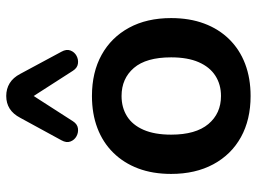

<svg xmlns="http://www.w3.org/2000/svg" viewBox="-124 -690 824 616"><g transform="rotate(-90 288.0 -382.0)"><path d="M288 10Q212 10 156 -21Q100 -52 69 -109.5Q38 -167 38 -245Q38 -304 55.5 -350.5Q73 -397 106 -430.5Q139 -464 185 -481.5Q231 -499 288 -499Q364 -499 420 -468Q476 -437 507 -380Q538 -323 538 -245Q538 -186 520.5 -139Q503 -92 470 -58.5Q437 -25 391 -7.5Q345 10 288 10ZM288 -85Q325 -85 353 -103Q381 -121 396.5 -156.5Q412 -192 412 -245Q412 -325 378 -364.5Q344 -404 288 -404Q251 -404 223 -386.5Q195 -369 179.5 -333.5Q164 -298 164 -245Q164 -166 198 -125.5Q232 -85 288 -85ZM430 -597Q439 -581 434 -568Q429 -555 417 -548.5Q405 -542 391.5 -544Q378 -546 369 -560L288 -686L207 -560Q198 -546 184.5 -544Q171 -542 159 -548.5Q147 -555 142 -568Q137 -581 146 -597L218 -729Q230 -752 247.5 -763Q265 -774 288 -774Q311 -774 329 -763Q347 -752 359 -729Z"/></g></svg>

Font: Nunito
Style: Bold
Weight: 700
Designer: Vernon Adams
Foundry: Vernon Adams
Version: Version 3.602